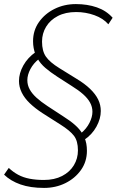

<svg xmlns="http://www.w3.org/2000/svg" viewBox="-29 -733 572 941"><path d="M187 188Q120 188 71.5 171Q23 154 -9 123L14 90Q35 110 60 123.5Q85 137 116.5 143Q148 149 186 149Q238 149 275.5 129.5Q313 110 333 77Q353 44 353 4Q353 -42 333.5 -67.5Q314 -93 268 -122L180 -178Q143 -202 117 -227Q91 -252 77.5 -279.5Q64 -307 64 -336Q64 -374 85.5 -412.5Q107 -451 146 -478L144 -468Q139 -482 136 -497.5Q133 -513 133 -531Q133 -584 162 -625Q191 -666 238.5 -689.5Q286 -713 343 -713Q399 -713 445.5 -697Q492 -681 523 -646L502 -614Q477 -643 434 -658.5Q391 -674 344 -674Q292 -674 254.5 -654.5Q217 -635 197 -602Q177 -569 177 -529Q177 -483 196 -455.5Q215 -428 262 -399L346 -347Q386 -323 412.5 -297.5Q439 -272 452 -245.5Q465 -219 465 -189Q465 -151 443.5 -112Q422 -73 383 -47L385 -58Q391 -45 394 -29Q397 -13 397 6Q397 59 368 100Q339 141 291.5 164.5Q244 188 187 188ZM105 -340Q105 -316 116.5 -295Q128 -274 150 -254Q172 -234 204 -213L279 -164Q314 -142 338 -121Q362 -100 376 -76L367 -79Q395 -102 409.5 -131Q424 -160 424 -185Q424 -209 412.5 -230Q401 -251 378.5 -271Q356 -291 322 -312L252 -357Q218 -379 193.5 -400Q169 -421 155 -446L163 -445Q135 -423 120 -394.5Q105 -366 105 -340Z"/></svg>

Font: Nunito Sans 12pt ExtraLight
Style: Italic
Weight: 200
Italic angle: -9°
Designer: Vernon Adams
Foundry: Vernon Adams
Version: Version 3.101;gftools[0.9.27]